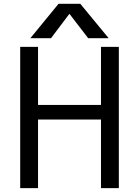

<svg xmlns="http://www.w3.org/2000/svg" viewBox="-20 -976 717 998"><path d="M544.9 -777.3H438.5L340.8 -904.3L245.1 -777.3H137.7L284.2 -956.1H397.5ZM177.7 -732.4V-430.7H504.9V-732.4H597.7V2H504.9V-354.5H177.7V2H85V-732.4Z"/></svg>

Font: Gen Shin Gothic Regular
Style: Regular
Weight: 400
Designer: [Source Han Sans]
Ryoko NISHIZUKA  (kana & ideographs); Paul D. Hunt (Latin, Greek & Cyrillic); Wenlong ZHANG  (bopomofo
Version: Version 1.002.20150607